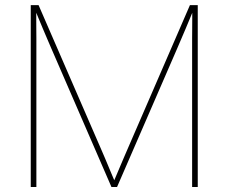

<svg xmlns="http://www.w3.org/2000/svg" viewBox="-20 -748 914 768"><path d="M103 0V-727.5H134.3L385.7 -148.4Q393.1 -131.8 400.1 -115Q407.2 -98.1 414.3 -81.1Q421.4 -64 428.5 -47.1Q435.5 -30.3 442.9 -13.2H431.2Q438.5 -30.3 445.6 -47.1Q452.6 -64 460 -81.1Q467.3 -98.1 474.4 -115Q481.4 -131.8 488.8 -148.4L739.7 -727.5H771V0H748.5V-554.7Q748.5 -574.2 748.5 -594Q748.5 -613.8 748.8 -634Q749 -654.3 749 -674.1Q749 -693.8 749 -713.4H755.9Q747.6 -693.4 739.3 -673.3Q731 -653.3 722.7 -633.5Q714.4 -613.8 705.8 -594Q697.3 -574.2 689 -554.7L448.2 0H425.8L185.1 -554.7Q176.8 -574.2 168.2 -594Q159.7 -613.8 151.4 -633.5Q143.1 -653.3 134.8 -673.3Q126.5 -693.4 118.2 -713.4H125Q125 -693.8 125 -674.1Q125 -654.3 125.2 -634Q125.5 -613.8 125.5 -594Q125.5 -574.2 125.5 -554.7V0Z"/></svg>

Font: Inter 20pt Thin
Style: Regular
Weight: 250
Version: Version 4.001;git-66647c0bb